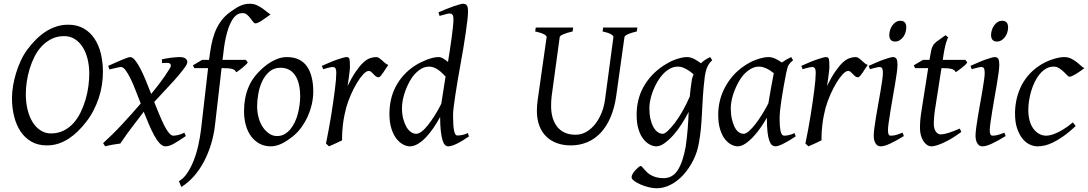

<svg xmlns="http://www.w3.org/2000/svg" viewBox="-20 -762 5815 1026"><path d="M530 -378Q530 -343 524.5 -307.5Q519 -272 507.5 -237.5Q496 -203 479 -170.5Q462 -138 440 -110Q419 -83 396 -60.5Q373 -38 347 -21Q321 -4 292 5.5Q263 15 230 15Q183 15 148 -5Q113 -25 90 -59.5Q67 -94 55.5 -140Q44 -186 44 -237Q44 -268 49.5 -302Q55 -336 65.5 -370.5Q76 -405 91 -437.5Q106 -470 126 -497Q146 -524 170 -548.5Q194 -573 221 -591Q248 -609 279 -619.5Q310 -630 344 -630Q392 -630 427 -610Q462 -590 485 -555.5Q508 -521 519 -475Q530 -429 530 -378ZM457 -369Q457 -410 448 -446.5Q439 -483 422 -510Q405 -537 380 -553Q355 -569 323 -569Q286 -569 256.5 -554.5Q227 -540 204 -516Q181 -492 165 -460.5Q149 -429 138.5 -394.5Q128 -360 123 -325.5Q118 -291 118 -260Q118 -214 127.5 -175.5Q137 -137 154.5 -109Q172 -81 197 -65Q222 -49 252 -49Q290 -49 320 -64Q350 -79 372.5 -104Q395 -129 411 -162Q427 -195 437.5 -231Q448 -267 452.5 -302.5Q457 -338 457 -369Z M973 -35Q952 -21 936 -10.5Q920 0 907 7Q894 14 883.5 17Q873 20 864 20Q849 20 834 4.5Q819 -11 805 -36.5Q791 -62 776.5 -95.5Q762 -129 748 -165Q737 -150 722.5 -131Q708 -112 691.5 -90.5Q675 -69 657.5 -45Q640 -21 623 5Q605 7 582.5 11Q560 15 542 20L531 3Q553 -17 579 -42.5Q605 -68 631.5 -96.5Q658 -125 684 -154Q710 -183 732 -209Q717 -247 703.5 -282Q690 -317 676.5 -344Q663 -371 650.5 -387.5Q638 -404 626 -404Q622 -404 612 -402Q602 -400 591 -397Q579 -395 565 -391L558 -410Q579 -419 597.5 -427.5Q616 -436 632 -442.5Q648 -449 659 -453Q670 -457 675 -457Q688 -457 701.5 -440.5Q715 -424 729.5 -396.5Q744 -369 758.5 -333.5Q773 -298 788 -260Q808 -284 827 -309Q846 -334 860.5 -355Q875 -376 884 -391Q893 -406 893 -409Q893 -414 891.5 -418Q890 -422 885 -424Q880 -426 870.5 -426Q861 -426 846 -425L845 -445Q877 -452 902 -454.5Q927 -457 939 -457Q962 -457 971.5 -449Q981 -441 981 -431Q981 -421 969.5 -404.5Q958 -388 936 -361.5Q914 -335 880.5 -299.5Q847 -264 804 -217Q818 -182 831.5 -149.5Q845 -117 857.5 -92Q870 -67 882.5 -52Q895 -37 906 -37Q917 -37 932 -40.5Q947 -44 965 -53Z M1426 -685Q1416 -678 1404 -669.5Q1392 -661 1381 -653.5Q1370 -646 1360.5 -641.5Q1351 -637 1345 -637Q1339 -637 1332.5 -645.5Q1326 -654 1318 -664.5Q1310 -675 1300 -683.5Q1290 -692 1276 -692Q1257 -692 1243 -681Q1229 -670 1218.5 -651.5Q1208 -633 1200 -609.5Q1192 -586 1186.5 -560.5Q1181 -535 1177.5 -510Q1174 -485 1172 -465L1169 -442H1294L1304 -428Q1299 -421 1290.5 -413Q1282 -405 1273 -398Q1264 -391 1255.5 -384.5Q1247 -378 1242 -376Q1239 -383 1234 -387Q1229 -391 1220.5 -393.5Q1212 -396 1198.5 -397Q1185 -398 1167 -398H1164L1129 -94Q1123 -41 1107.5 9.5Q1092 60 1069 103Q1046 146 1015.5 180.5Q985 215 949 237L936 206Q961 192 980.5 163Q1000 134 1015 96Q1030 58 1039.5 15Q1049 -28 1054 -68L1092 -398H1018L1011 -413L1060 -442H1097Q1102 -481 1108.5 -517Q1115 -553 1127 -585.5Q1139 -618 1158.5 -646Q1178 -674 1209 -697Q1222 -706 1234.5 -714.5Q1247 -723 1259.5 -729Q1272 -735 1285.5 -738.5Q1299 -742 1314 -742Q1336 -742 1353 -734Q1370 -726 1384 -716Q1398 -706 1408.5 -697Q1419 -688 1426 -685Z M1654 -273Q1654 -240 1646.5 -206.5Q1639 -173 1625 -141.5Q1611 -110 1590.5 -81.5Q1570 -53 1542 -31Q1529 -21 1515 -11.5Q1501 -2 1486.5 5Q1472 12 1457 16Q1442 20 1427 20Q1393 20 1366.5 5.5Q1340 -9 1321.5 -34Q1303 -59 1293.5 -93.5Q1284 -128 1284 -168Q1284 -203 1290 -235.5Q1296 -268 1309 -298.5Q1322 -329 1344 -356.5Q1366 -384 1398 -410Q1423 -430 1453 -443.5Q1483 -457 1513 -457Q1551 -457 1578 -443.5Q1605 -430 1621.5 -405.5Q1638 -381 1646 -347Q1654 -313 1654 -273ZM1584 -246Q1584 -321 1556.5 -360.5Q1529 -400 1479 -400Q1444 -400 1420 -379.5Q1396 -359 1381.5 -328.5Q1367 -298 1360.5 -262Q1354 -226 1354 -195Q1354 -162 1362 -133Q1370 -104 1384.5 -82.5Q1399 -61 1418.5 -48Q1438 -35 1460 -35Q1483 -35 1500.5 -45Q1518 -55 1532 -72Q1546 -89 1556 -110.5Q1566 -132 1572 -155.5Q1578 -179 1581 -202.5Q1584 -226 1584 -246Z M2055 -415Q2049 -407 2042 -396Q2035 -385 2028 -374.5Q2021 -364 2014.5 -356.5Q2008 -349 2003 -349Q1994 -349 1987.5 -354.5Q1981 -360 1975.5 -366Q1970 -372 1964 -377.5Q1958 -383 1951 -383Q1938 -383 1921.5 -365.5Q1905 -348 1888 -320Q1871 -292 1855.5 -257Q1840 -222 1830 -187Q1825 -168 1820.5 -146Q1816 -124 1813 -100.5Q1810 -77 1809 -59Q1808 -41 1808 -28Q1808 -20 1808 -12Q1802 -9 1793 -5Q1788 -2 1783 0L1754 13Q1744 17 1738 20L1722 5Q1729 -30 1736 -67Q1743 -104 1749 -141Q1755 -178 1760 -213Q1765 -248 1769 -278.5Q1773 -309 1775 -332.5Q1777 -356 1777 -371Q1777 -382 1775.5 -389Q1774 -396 1771 -399Q1768 -402 1764.5 -403Q1761 -404 1757 -404Q1752 -404 1744 -402Q1736 -400 1727 -398Q1718 -396 1707 -392L1700 -410Q1721 -419 1741.5 -428Q1762 -437 1780 -443Q1798 -449 1811.5 -453Q1825 -457 1831 -457Q1838 -457 1842 -454.5Q1846 -452 1847.5 -446Q1849 -440 1849.5 -429Q1850 -418 1850 -401Q1850 -396 1848.5 -383Q1847 -370 1845 -355Q1843 -340 1841 -325.5Q1839 -311 1837 -302Q1861 -350 1882 -380.5Q1903 -411 1921.5 -428Q1940 -445 1957 -451Q1974 -457 1990 -457Q1999 -457 2006 -452Q2013 -447 2020.5 -440.5Q2028 -434 2036 -426.5Q2044 -419 2055 -415Z M2486 -33Q2445 -5 2418 7.5Q2391 20 2375 20Q2366 20 2358 12.5Q2350 5 2344.5 -13.5Q2339 -32 2335.5 -62Q2332 -92 2332 -137Q2315 -106 2296 -78Q2277 -50 2256 -28Q2235 -6 2213 7Q2191 20 2170 20Q2153 20 2134 10Q2115 0 2098.5 -21Q2082 -42 2071.5 -75Q2061 -108 2061 -154Q2061 -192 2069 -228.5Q2077 -265 2094 -298Q2111 -331 2136.5 -359.5Q2162 -388 2197 -411Q2211 -420 2227 -428Q2243 -436 2259.5 -442.5Q2276 -449 2292.5 -453Q2309 -457 2324 -457Q2336 -457 2349 -449Q2362 -441 2374 -431Q2380 -467 2385 -501Q2390 -535 2394 -564.5Q2398 -594 2400.5 -618Q2403 -642 2403 -657Q2403 -668 2401.5 -675Q2400 -682 2396.5 -685Q2393 -688 2389.5 -689Q2386 -690 2381 -690Q2377 -690 2368.5 -688Q2360 -686 2351 -683Q2341 -680 2329 -677L2323 -696Q2344 -705 2364.5 -713.5Q2385 -722 2403 -728Q2421 -734 2434.5 -738Q2448 -742 2454 -742Q2468 -742 2474.5 -733.5Q2481 -725 2481 -702Q2481 -683 2477.5 -653Q2474 -623 2468.5 -585Q2463 -547 2456 -504.5Q2449 -462 2441 -419Q2433 -376 2426 -334Q2419 -292 2413.5 -256Q2408 -220 2404.5 -191.5Q2401 -163 2401 -146Q2401 -89 2406.5 -63.5Q2412 -38 2423 -38Q2436 -38 2449.5 -40.5Q2463 -43 2480 -51ZM2338 -207Q2343 -236 2348.5 -273.5Q2354 -311 2361 -353Q2353 -361 2343.5 -370.5Q2334 -380 2323 -388Q2312 -396 2299.5 -401Q2287 -406 2274 -406Q2251 -406 2232 -395Q2213 -384 2196.5 -366Q2180 -348 2167.5 -324.5Q2155 -301 2146 -276.5Q2137 -252 2132.5 -228Q2128 -204 2128 -185Q2128 -153 2134.5 -128Q2141 -103 2151.5 -84.5Q2162 -66 2176 -56.5Q2190 -47 2204 -47Q2217 -47 2233 -59Q2249 -71 2266.5 -93Q2284 -115 2302.5 -144Q2321 -173 2338 -207Z M3383 -594Q3352 -587 3335 -579Q3318 -571 3317 -564L3273 -250Q3264 -186 3243 -136.5Q3222 -87 3191 -53.5Q3160 -20 3119 -2.5Q3078 15 3030 15Q2990 15 2956.5 3Q2923 -9 2899 -32.5Q2875 -56 2862 -90.5Q2849 -125 2849 -170Q2849 -196 2853 -226L2901 -564Q2901 -564 2901 -565Q2901 -571 2886.5 -579Q2872 -587 2840 -594L2843 -615H3043L3040 -594Q3009 -587 2990.5 -579Q2972 -571 2971 -564L2928 -249Q2926 -235 2925.5 -221Q2925 -207 2925 -194Q2925 -160 2933.5 -132Q2942 -104 2958 -84Q2974 -64 2998.5 -53Q3023 -42 3055 -42Q3087 -42 3113.5 -57.5Q3140 -73 3160.5 -99Q3181 -125 3194.5 -158.5Q3208 -192 3213 -229L3258 -564Q3258 -564 3258 -565Q3258 -571 3245 -579Q3232 -587 3200 -594L3203 -615H3386Z M3786 -440Q3770 -426 3760.5 -406Q3751 -386 3746 -351Q3739 -293 3736 -245Q3733 -197 3731 -155.5Q3729 -114 3725.5 -76Q3722 -38 3715 0Q3707 50 3684.5 94.5Q3662 139 3631.5 172.5Q3601 206 3564 225Q3527 244 3489 244Q3469 244 3445 238Q3421 232 3401 223Q3381 214 3368 204Q3355 194 3355 185Q3355 177 3361 166.5Q3367 156 3375.5 147Q3384 138 3392 131.5Q3400 125 3403 125Q3407 125 3411.5 130Q3416 135 3422 142Q3428 149 3436.5 157.5Q3445 166 3457 173Q3469 180 3486 185Q3503 190 3526 190Q3574 190 3601.5 147.5Q3629 105 3644 23Q3648 -4 3650.5 -28Q3653 -52 3655 -75Q3657 -98 3658 -119.5Q3659 -141 3660 -164Q3644 -133 3623.5 -100.5Q3603 -68 3579.5 -41.5Q3556 -15 3532 2.5Q3508 20 3487 20Q3471 20 3452.5 10.5Q3434 1 3418 -19Q3402 -39 3392 -71Q3382 -103 3382 -149Q3382 -188 3390.5 -224.5Q3399 -261 3417 -294.5Q3435 -328 3462 -357.5Q3489 -387 3525 -411Q3539 -420 3554.5 -428.5Q3570 -437 3586.5 -443Q3603 -449 3619.5 -453Q3636 -457 3651 -457Q3662 -457 3672 -454Q3682 -451 3691.5 -446Q3701 -441 3709.5 -435Q3718 -429 3726 -424Q3737 -435 3749.5 -443Q3762 -451 3775 -457ZM3522 -47Q3532 -47 3549.5 -63.5Q3567 -80 3587.5 -107Q3608 -134 3628.5 -170.5Q3649 -207 3666 -246Q3668 -265 3670 -285Q3672 -305 3676 -328Q3677 -338 3680 -347.5Q3683 -357 3686 -365Q3679 -371 3670 -378Q3661 -385 3650.5 -391Q3640 -397 3628 -401.5Q3616 -406 3602 -406Q3580 -406 3560 -395Q3540 -384 3523 -366Q3506 -348 3492.5 -324.5Q3479 -301 3469.5 -276.5Q3460 -252 3455 -228Q3450 -204 3450 -185Q3450 -153 3455.5 -128Q3461 -103 3471 -84.5Q3481 -66 3494 -56.5Q3507 -47 3522 -47Z M4232 -33Q4189 -5 4163 7.5Q4137 20 4123 20Q4114 20 4106 14Q4098 8 4091.5 -9Q4085 -26 4081.5 -55.5Q4078 -85 4078 -133Q4065 -110 4047 -83.5Q4029 -57 4008 -34Q3987 -11 3964.5 4.5Q3942 20 3922 20Q3906 20 3887.5 10.5Q3869 1 3853.5 -19Q3838 -39 3828 -71Q3818 -103 3818 -149Q3818 -188 3827 -224.5Q3836 -261 3854 -295Q3872 -329 3898 -358.5Q3924 -388 3959 -411Q3972 -420 3988 -428.5Q4004 -437 4021 -443Q4038 -449 4054.5 -453Q4071 -457 4086 -457Q4096 -457 4106 -454.5Q4116 -452 4125 -447.5Q4134 -443 4142.5 -438Q4151 -433 4158 -428Q4169 -436 4182 -443.5Q4195 -451 4208 -457L4218 -440Q4209 -433 4204 -427.5Q4199 -422 4194.5 -415Q4190 -408 4187.5 -398Q4185 -388 4181 -371Q4174 -336 4167.5 -299Q4161 -262 4156 -229.5Q4151 -197 4148.5 -172Q4146 -147 4146 -136Q4146 -108 4147.5 -89Q4149 -70 4152 -58.5Q4155 -47 4159.5 -42Q4164 -37 4170 -37Q4180 -37 4193.5 -39.5Q4207 -42 4226 -51ZM4086 -210Q4088 -221 4090 -233L4098 -280Q4100 -291 4102 -302Q4106 -324 4109.5 -342Q4113 -360 4115 -371Q4107 -377 4098.5 -383Q4090 -389 4080 -394Q4070 -399 4059 -402.5Q4048 -406 4036 -406Q4014 -406 3994 -395Q3974 -384 3957 -366Q3940 -348 3927 -324.5Q3914 -301 3904.5 -276.5Q3895 -252 3890 -228Q3885 -204 3885 -185Q3885 -153 3890.5 -128Q3896 -103 3905 -84.5Q3914 -66 3926.5 -56.5Q3939 -47 3954 -47Q3966 -47 3983 -62Q4000 -77 4018 -100.5Q4036 -124 4054 -153Q4072 -182 4086 -210Z M4617 -415Q4611 -407 4604 -396Q4597 -385 4590 -374.5Q4583 -364 4576.5 -356.5Q4570 -349 4565 -349Q4556 -349 4549.5 -354.5Q4543 -360 4537.5 -366Q4532 -372 4526 -377.5Q4520 -383 4513 -383Q4500 -383 4483.5 -365.5Q4467 -348 4450 -320Q4433 -292 4417.5 -257Q4402 -222 4392 -187Q4387 -168 4382.5 -146Q4378 -124 4375 -100.5Q4372 -77 4371 -59Q4370 -41 4370 -28Q4370 -20 4370 -12Q4364 -9 4355 -5Q4350 -2 4345 0L4316 13Q4306 17 4300 20L4284 5Q4291 -30 4298 -67Q4305 -104 4311 -141Q4317 -178 4322 -213Q4327 -248 4331 -278.5Q4335 -309 4337 -332.5Q4339 -356 4339 -371Q4339 -382 4337.5 -389Q4336 -396 4333 -399Q4330 -402 4326.5 -403Q4323 -404 4319 -404Q4314 -404 4306 -402Q4298 -400 4289 -398Q4280 -396 4269 -392L4262 -410Q4283 -419 4303.5 -428Q4324 -437 4342 -443Q4360 -449 4373.5 -453Q4387 -457 4393 -457Q4400 -457 4404 -454.5Q4408 -452 4409.5 -446Q4411 -440 4411.5 -429Q4412 -418 4412 -401Q4412 -396 4410.5 -383Q4409 -370 4407 -355Q4405 -340 4403 -325.5Q4401 -311 4399 -302Q4423 -350 4444 -380.5Q4465 -411 4483.5 -428Q4502 -445 4519 -451Q4536 -457 4552 -457Q4561 -457 4568 -452Q4575 -447 4582.5 -440.5Q4590 -434 4598 -426.5Q4606 -419 4617 -415Z M4823 -616Q4823 -603 4819 -589.5Q4815 -576 4807 -565Q4799 -554 4788 -547Q4777 -540 4763 -540Q4748 -540 4740 -549Q4732 -558 4732 -574Q4732 -587 4736 -600.5Q4740 -614 4748 -625.5Q4756 -637 4767 -644Q4778 -651 4792 -651Q4807 -651 4815 -642Q4823 -633 4823 -616ZM4810 -35Q4787 -21 4769 -11Q4751 -1 4735.5 6Q4720 13 4708 16.5Q4696 20 4685 20Q4669 20 4659 4.5Q4649 -11 4649 -37Q4649 -52 4652.5 -79Q4656 -106 4661.5 -139Q4667 -172 4673.5 -208Q4680 -244 4685.5 -276.5Q4691 -309 4694.5 -334Q4698 -359 4698 -371Q4698 -382 4696.5 -389Q4695 -396 4692.5 -399Q4690 -402 4686 -403Q4682 -404 4678 -404Q4674 -404 4666 -402Q4658 -400 4650 -398Q4640 -396 4629 -392L4622 -410Q4643 -419 4663 -428Q4683 -437 4700.5 -443Q4718 -449 4731.5 -453Q4745 -457 4751 -457Q4765 -457 4770.5 -447.5Q4776 -438 4776 -416Q4776 -402 4772.5 -374.5Q4769 -347 4763 -312.5Q4757 -278 4750.5 -241Q4744 -204 4738.5 -169.5Q4733 -135 4729 -107.5Q4725 -80 4725 -66Q4725 -51 4728.5 -44Q4732 -37 4740 -37Q4755 -37 4769 -41Q4783 -45 4803 -53Z M5117 -57Q5093 -39 5069 -24.5Q5045 -10 5023.5 0Q5002 10 4985 15Q4968 20 4957 20Q4945 20 4934 12.5Q4923 5 4914.5 -8Q4906 -21 4901 -39Q4896 -57 4896 -78Q4896 -87 4896.5 -96.5Q4897 -106 4897.5 -116Q4898 -126 4899.5 -137Q4901 -148 4903 -162L4940 -398H4870L4863 -413L4912 -442H4947L4950 -459Q4953 -479 4956 -492Q4959 -505 4963.5 -514Q4968 -523 4973 -528.5Q4978 -534 4984 -539L5033 -574L5047 -562Q5043 -558 5040 -546Q5036 -537 5031.5 -518.5Q5027 -500 5022 -470L5018 -442H5139L5149 -428Q5144 -421 5135.5 -413Q5127 -405 5117.5 -398Q5108 -391 5099.5 -384.5Q5091 -378 5087 -376Q5084 -383 5079 -387Q5074 -391 5065 -393.5Q5056 -396 5043 -397Q5030 -398 5012 -398H5011L4976 -174Q4975 -165 4973.5 -154.5Q4972 -144 4971.5 -134.5Q4971 -125 4970.5 -116.5Q4970 -108 4970 -103Q4970 -73 4981 -58.5Q4992 -44 5006 -44Q5023 -44 5047.5 -51.5Q5072 -59 5109 -75Z M5367 -616Q5367 -603 5363 -589.5Q5359 -576 5351 -565Q5343 -554 5332 -547Q5321 -540 5307 -540Q5292 -540 5284 -549Q5276 -558 5276 -574Q5276 -587 5280 -600.5Q5284 -614 5292 -625.5Q5300 -637 5311 -644Q5322 -651 5336 -651Q5351 -651 5359 -642Q5367 -633 5367 -616ZM5354 -35Q5331 -21 5313 -11Q5295 -1 5279.5 6Q5264 13 5252 16.5Q5240 20 5229 20Q5213 20 5203 4.5Q5193 -11 5193 -37Q5193 -52 5196.5 -79Q5200 -106 5205.5 -139Q5211 -172 5217.5 -208Q5224 -244 5229.5 -276.5Q5235 -309 5238.5 -334Q5242 -359 5242 -371Q5242 -382 5240.5 -389Q5239 -396 5236.5 -399Q5234 -402 5230 -403Q5226 -404 5222 -404Q5218 -404 5210 -402Q5202 -400 5194 -398Q5184 -396 5173 -392L5166 -410Q5187 -419 5207 -428Q5227 -437 5244.5 -443Q5262 -449 5275.5 -453Q5289 -457 5295 -457Q5309 -457 5314.5 -447.5Q5320 -438 5320 -416Q5320 -402 5316.5 -374.5Q5313 -347 5307 -312.5Q5301 -278 5294.5 -241Q5288 -204 5282.5 -169.5Q5277 -135 5273 -107.5Q5269 -80 5269 -66Q5269 -51 5272.5 -44Q5276 -37 5284 -37Q5299 -37 5313 -41Q5327 -45 5347 -53Z M5775 -398Q5765 -391 5753.5 -382.5Q5742 -374 5731 -367.5Q5720 -361 5710.5 -356.5Q5701 -352 5695 -352Q5690 -352 5682 -360.5Q5674 -369 5663.5 -379Q5653 -389 5640 -397.5Q5627 -406 5611 -406Q5588 -406 5569.5 -395Q5551 -384 5536 -366Q5521 -348 5509.5 -324.5Q5498 -301 5490.5 -275.5Q5483 -250 5479 -224Q5475 -198 5475 -175Q5475 -143 5482 -117.5Q5489 -92 5502 -74.5Q5515 -57 5532.5 -47Q5550 -37 5571 -37Q5580 -37 5593.5 -40Q5607 -43 5625 -51Q5643 -59 5665 -72.5Q5687 -86 5713 -108Q5717 -103 5721.5 -97.5Q5726 -92 5728 -88Q5690 -53 5659.5 -32Q5629 -11 5604.5 0.5Q5580 12 5560.5 16Q5541 20 5523 20Q5506 20 5485.5 11.5Q5465 3 5447 -17.5Q5429 -38 5416.5 -72Q5404 -106 5404 -157Q5404 -190 5411 -225Q5418 -260 5433 -293.5Q5448 -327 5473 -357Q5498 -387 5534 -411Q5547 -420 5564 -428.5Q5581 -437 5598.5 -443Q5616 -449 5633.5 -453Q5651 -457 5666 -457Q5688 -457 5704.5 -448.5Q5721 -440 5734.5 -429.5Q5748 -419 5758 -409.5Q5768 -400 5775 -398Z"/></svg>

Font: Oxford Ugaritic
Style: Regular
Weight: 400
Designer: Jacob Thomas
Foundry: Bengal Creative Media Limited
Version: Version 1.000